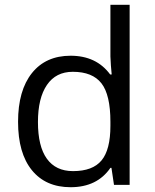

<svg xmlns="http://www.w3.org/2000/svg" viewBox="-20 -780 653 810"><path d="M450.2 -71.8H445.8Q389.6 9.8 277.8 9.8Q172.9 9.8 114.5 -62Q56.2 -133.8 56.2 -266.1Q56.2 -398.4 114.7 -471.7Q173.3 -544.9 277.8 -544.9Q386.7 -544.9 444.8 -465.8H451.2L447.8 -504.4L445.8 -542V-759.8H526.9V0H460.9ZM288.1 -58.1Q371.1 -58.1 408.4 -103.3Q445.8 -148.4 445.8 -249V-266.1Q445.8 -379.9 408 -428.5Q370.1 -477.1 287.1 -477.1Q215.8 -477.1 178 -421.6Q140.1 -366.2 140.1 -265.1Q140.1 -162.6 177.7 -110.4Q215.3 -58.1 288.1 -58.1Z"/></svg>

Font: QFn1     
Style: Regular
Weight: 400
Foundry: Ascender Corporation
Version: Version 1.10